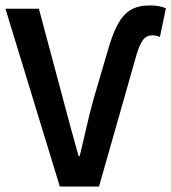

<svg xmlns="http://www.w3.org/2000/svg" viewBox="-24 -686 630 706"><path d="M196 0 -4 -654H119L207 -325Q222 -268 235.5 -218.5Q249 -169 265 -112H269Q283 -169 294 -218.5Q305 -268 321 -325L375 -509Q391 -564 410 -598.5Q429 -633 456.5 -649.5Q484 -666 526 -666Q546 -666 559 -663.5Q572 -661 586 -656L564 -550Q558 -553 551 -554.5Q544 -556 536 -556Q514 -556 501.5 -538.5Q489 -521 479 -488L340 0Z"/></svg>

Font: Source Sans 3 SemiBold
Style: Regular
Weight: 600
Designer: Paul D. Hunt
Foundry: Adobe
Version: Version 3.046;hotconv 1.0.118;makeotfexe 2.5.65603